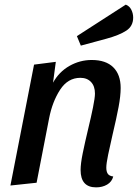

<svg xmlns="http://www.w3.org/2000/svg" viewBox="-20 -789 595 829"><path d="M376 -530Q437 -530 469 -498.5Q501 -467 501 -409Q501 -375 492 -327Q483 -279 465 -203Q455 -160 447 -121.5Q439 -83 439 -65Q439 -48 445.5 -38.5Q452 -29 469 -27Q463 -4 442.5 8Q422 20 395 20Q328 20 328 -55Q328 -82 337 -126.5Q346 -171 362 -238Q373 -283 381.5 -325Q390 -367 390 -385Q390 -417 373 -435Q356 -453 327 -453Q273 -453 239.5 -401.5Q206 -350 192 -278L138 0L25 12L127 -510L221 -522L209 -432Q235 -479 280 -504.5Q325 -530 376 -530ZM555 -713Q555 -676 525 -656.5Q495 -637 440 -622L329 -592L312 -633L523 -769Q539 -763 547 -747Q555 -731 555 -713Z"/></svg>

Font: Sansita
Style: Italic
Weight: 400
Italic angle: -11°
Designer: Pablo Cosgaya
Foundry: Omnibus-Type
Version: Version 1.006